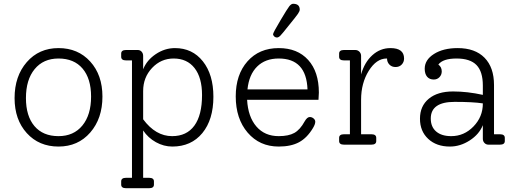

<svg xmlns="http://www.w3.org/2000/svg" viewBox="-20 -764 2723 1014"><path d="M57 -246Q57 -362 121.5 -436Q186 -510 289 -510Q392 -510 456.5 -439Q521 -368 521 -254Q521 -138 456.5 -64Q392 10 289 10Q186 10 121.5 -61Q57 -132 57 -246ZM289 -45Q369 -45 415 -101Q461 -157 461 -254Q461 -349 416 -402Q371 -455 289 -455Q209 -455 163 -399Q117 -343 117 -246Q117 -151 162 -98Q207 -45 289 -45Z M904 -510Q996 -510 1051.5 -440Q1107 -370 1107 -253Q1107 -132 1048.5 -61Q990 10 890 10Q845 10 803.5 -13Q762 -36 736 -75V175H767Q793 175 793 194V211Q793 230 767 230H646Q620 230 620 211V194Q620 175 646 175H677V-445H646Q620 -445 620 -464V-481Q620 -500 646 -500H707Q720 -500 728 -491Q736 -482 736 -469V-398Q755 -446 802.5 -478Q850 -510 904 -510ZM889 -45Q966 -45 1006.5 -100.5Q1047 -156 1047 -262Q1047 -354 1007.5 -404.5Q968 -455 897 -455Q830 -455 783 -405Q736 -355 736 -283V-134Q802 -45 889 -45Z M1443 -566Q1434 -566 1428 -572Q1422 -578 1422 -583Q1422 -591 1462 -658Q1497 -717 1507.5 -730.5Q1518 -744 1528 -744Q1563 -744 1563 -713Q1563 -705 1553.5 -691Q1544 -677 1504 -628Q1470 -585 1460.5 -575.5Q1451 -566 1443 -566ZM1664 -275Q1664 -263 1662 -237H1285Q1290 -147 1334 -96Q1378 -45 1452 -45Q1504 -45 1534.5 -62Q1565 -79 1589 -123Q1602 -146 1616 -146Q1627 -146 1636 -138.5Q1645 -131 1645 -121Q1645 -108 1633 -88Q1602 -36 1559.5 -13Q1517 10 1452 10Q1351 10 1288 -63.5Q1225 -137 1225 -255Q1225 -370 1287 -440Q1349 -510 1452 -510Q1551 -510 1607.5 -447.5Q1664 -385 1664 -275ZM1452 -455Q1381 -455 1338 -412.5Q1295 -370 1287 -292H1604Q1598 -455 1452 -455Z M2042 -510Q2114 -510 2114 -455Q2114 -436 2101.5 -423Q2089 -410 2069 -410Q2049 -410 2036.5 -423Q2024 -436 2024 -455H2022Q1968 -455 1927.5 -390Q1887 -325 1887 -237V-55H1941Q1967 -55 1967 -36V-19Q1967 0 1941 0H1797Q1771 0 1771 -19V-36Q1771 -55 1797 -55H1828V-445H1797Q1771 -445 1771 -464V-481Q1771 -500 1797 -500H1856Q1869 -500 1878 -491Q1887 -482 1887 -469V-371Q1905 -435 1946.5 -472.5Q1988 -510 2042 -510Z M2620 -55Q2646 -55 2646 -36V-19Q2646 0 2620 0H2560Q2547 0 2538.5 -9Q2530 -18 2530 -31V-103Q2511 -55 2461 -22.5Q2411 10 2356 10Q2285 10 2241.5 -30.5Q2198 -71 2198 -137Q2198 -204 2244.5 -242.5Q2291 -281 2373 -281Q2448 -281 2530 -263V-312Q2530 -386 2496.5 -420.5Q2463 -455 2391 -455Q2319 -455 2295 -423Q2313 -410 2313 -387Q2313 -369 2301 -356.5Q2289 -344 2271 -344Q2248 -344 2235.5 -359Q2223 -374 2223 -401Q2223 -448 2272 -479Q2321 -510 2397 -510Q2489 -510 2539 -459Q2589 -408 2589 -315V-55ZM2363 -45Q2431 -45 2480.5 -96Q2530 -147 2530 -217V-218Q2478 -226 2381 -226Q2255 -226 2255 -138Q2255 -94 2283.5 -69.5Q2312 -45 2363 -45Z"/></svg>

Font: Solway Light
Style: Regular
Weight: 300
Designer: Mariya V. Pigoulevskaya
Foundry: The Northern Block Ltd.
Version: Version 1.000;hotconv 1.0.109;makeotfexe 2.5.65596